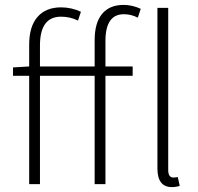

<svg xmlns="http://www.w3.org/2000/svg" viewBox="-20 -751 806 783"><path d="M366 0V-442H143V0H99V-442H33V-476L99 -480V-569Q99 -643 133 -682Q167 -721 229 -721Q271 -721 310 -703L298 -667Q266 -683 229 -683Q143 -683 143 -566V-480H366V-587Q366 -658 396.5 -694.5Q427 -731 484 -731Q519 -731 554 -715L542 -679Q515 -693 485 -693Q410 -693 410 -584V-480H521V-442H410V0ZM681 12Q622 12 622 -64V-719H666V-58Q666 -27 687 -27Q695 -27 705 -29L713 7Q698 12 681 12Z"/></svg>

Font: Toshiba Sans Light
Style: Regular
Weight: 300
Designer: Paul D. Hunt
Foundry: Toshiba Corporation
Version: Version 2.020;PS 2.0;hotconv 1.0.86;makeotf.lib2.5.63406